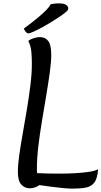

<svg xmlns="http://www.w3.org/2000/svg" viewBox="-20 -1109 602 1139"><path d="M410 10Q389 10 356 7Q323 4 285.5 -1Q248 -6 214 -11Q198 0 183.5 4Q169 8 158 8Q126 8 106 -14.5Q86 -37 86 -89Q86 -131 94.5 -191Q103 -251 115.5 -320.5Q128 -390 140 -463Q152 -536 160.5 -604.5Q169 -673 169 -731Q169 -767 166 -801.5Q163 -836 148 -866Q159 -876 180 -882.5Q201 -889 215 -889Q249 -889 266.5 -865.5Q284 -842 284 -783Q284 -742 275.5 -680Q267 -618 254.5 -543.5Q242 -469 229 -391.5Q216 -314 207.5 -242Q199 -170 199 -112Q199 -105 199 -97.5Q199 -90 200 -82Q257 -79 329 -79Q378 -79 424.5 -81.5Q471 -84 507.5 -89.5Q544 -95 562 -105Q558 -50 539.5 -26Q521 -2 488.5 4Q456 10 410 10ZM148 -911Q135 -911 121 -939Q176 -980 207.5 -1006.5Q239 -1033 256 -1051Q273 -1069 281 -1084Q295 -1087 306.5 -1088Q318 -1089 328 -1089Q361 -1089 373 -1079.5Q385 -1070 385 -1061Q385 -1051 378 -1044Q371 -1037 348 -1020Q321 -1001 289.5 -981.5Q258 -962 228.5 -946Q199 -930 177.5 -920.5Q156 -911 148 -911Z"/></svg>

Font: Paprika
Style: Regular
Weight: 400
Designer: Eduardo Rodriguez Tunni
Foundry: Eduardo Rodriguez Tunni
Version: Version 1.010; ttfautohint (v1.8.3)